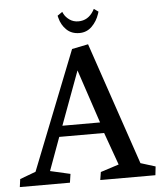

<svg xmlns="http://www.w3.org/2000/svg" viewBox="-54 -824 733 872"><g transform="rotate(-5 312.0 -388.5)"><path d="M239.7 -760.3 262.2 -775.9 266.1 -767.6Q274.4 -751 291.7 -738.8Q309.1 -726.6 332 -726.6Q376 -726.6 401.4 -768.1L406.2 -776.9L426.3 -762.7L423.3 -752.9Q412.1 -719.2 388.7 -696.3Q365.2 -673.3 332 -673.3Q295.9 -673.3 272.9 -695.8Q250 -718.3 242.2 -750.5ZM366.2 -619.1 556.2 -60.5 623.5 -39.6 619.1 0H367.7L373.5 -36.1L457 -63L403.8 -211.4H199.2L144 -60.5L235.4 -39.6L229.5 0H1L5.9 -36.1L78.1 -63L292 -604ZM217.8 -260.7H389.6L308.1 -504.9Z"/></g></svg>

Font: Neuton
Style: Regular
Weight: 400
Designer: Brian M Zick
Version: Version 1.3